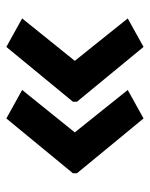

<svg xmlns="http://www.w3.org/2000/svg" viewBox="48 -580 483 620"><g transform="rotate(-90 290.0 -270.5)"><path d="M40 -277 217 -492 309 -441 172 -271 309 -100 217 -49 40 -264ZM271 -277 448 -492 540 -441 403 -271 540 -100 448 -49 271 -264Z"/></g></svg>

Font: Noto Sans Javanese SemiBold
Style: Regular
Weight: 600
Version: Version 2.004